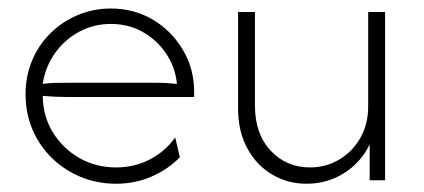

<svg xmlns="http://www.w3.org/2000/svg" viewBox="-20 -430 1012 458"><path d="M256.9 8.3Q211.8 8.3 172.6 -8Q133.3 -24.3 103.8 -53.1Q74.3 -81.9 57.6 -120.8Q41 -159.7 41 -205.6Q41 -248.6 56.6 -285.8Q72.2 -322.9 100.3 -350.7Q128.5 -378.5 165.6 -394.1Q202.8 -409.7 244.4 -409.7Q300 -409.7 344.8 -383Q389.6 -356.2 416.3 -311.1Q443.1 -266 443.1 -211.1V-198.6H141Q126.4 -198.6 111.5 -199.3Q96.5 -200 81.9 -201.4Q82.6 -152.1 106.6 -113.5Q130.6 -75 169.8 -52.8Q209 -30.6 256.9 -30.6Q300.7 -30.6 337.5 -49.7Q374.3 -68.8 397.9 -102.1L409 -54.9Q380.6 -25.7 341.3 -8.7Q302.1 8.3 256.9 8.3ZM81.9 -229.9Q96.5 -231.9 111.5 -232.3Q126.4 -232.6 141 -232.6H347.2Q364.6 -232.6 377.4 -231.9Q390.3 -231.2 402.1 -229.9Q397.9 -270.8 375.7 -303.1Q353.5 -335.4 319.8 -354.2Q286.1 -372.9 244.4 -372.9Q203.5 -372.9 168.8 -354.2Q134 -335.4 111.1 -303.1Q88.2 -270.8 81.9 -229.9Z M711.1 8.3Q666 8.3 628.8 -13.9Q591.7 -36.1 569.8 -76.4Q547.9 -116.7 547.9 -171.5V-401.4H588.2V-177.8Q588.2 -110.4 625.7 -70.5Q663.2 -30.6 719.4 -30.6Q756.9 -30.6 788.5 -49Q820.1 -67.4 839.2 -100.3Q858.3 -133.3 858.3 -177.1V-401.4H898.6V0H861.8V-85.4Q840.3 -41.7 800.3 -16.7Q760.4 8.3 711.1 8.3Z"/></svg>

Font: Afacad Flux ExtraLight
Style: Regular
Weight: 250
Designer: Kristian Moeller
Foundry: Dicotype
Version: Version 1.100